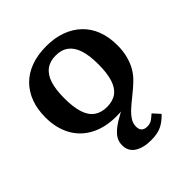

<svg xmlns="http://www.w3.org/2000/svg" viewBox="-213 -693 1084 1084"><g transform="rotate(-45 329.0 -151.5)"><path d="M193 -268Q193 -198 207.5 -152.5Q222 -107 252.5 -85Q283 -63 329 -63Q376 -63 406 -85Q436 -107 450.5 -152.5Q465 -198 465 -268Q465 -338 450.5 -383Q436 -428 406 -451Q376 -474 329 -474Q283 -474 252.5 -451Q222 -428 207.5 -383Q193 -338 193 -268ZM465 -39 455 -9Q437 -2 416.5 3Q396 8 374.5 10Q353 12 329 12Q240 12 175 -22Q110 -56 75.5 -119Q41 -182 41 -268Q41 -333 60.5 -385Q80 -437 117.5 -474Q155 -511 208.5 -530Q262 -549 329 -549Q396 -549 449 -529.5Q502 -510 540 -473.5Q578 -437 597.5 -385Q617 -333 617 -268Q617 -223 607 -184Q597 -145 578 -113Q559 -81 529 -54Q502 -29 473 -6Q444 17 420 38.5Q396 60 381 82.5Q366 105 366 131Q366 154 378 165Q390 176 411 176Q436 176 452.5 163.5Q469 151 481 140L519 182Q494 210 461 228Q428 246 373 246Q312 246 274 222Q236 198 236 150Q236 123 248.5 101.5Q261 80 288 59Q315 38 359 14.5Q403 -9 465 -39Z"/></g></svg>

Font: Roboto Serif 20pt SemiBold
Style: Regular
Weight: 600
Version: Version 1.008